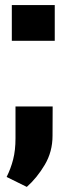

<svg xmlns="http://www.w3.org/2000/svg" viewBox="-20 -548 270 762"><path d="M197.3 -527.8V-386.2H26.9V-527.8ZM86.4 193.8 6.3 154.3Q22.9 121.1 32.2 84.7Q41.5 48.3 41.5 1V-125.5H189L188.5 -9.3Q188.5 54.2 157.7 106Q127 157.7 86.4 193.8Z"/></svg>

Font: Hanuman Black
Style: Regular
Weight: 900
Designer: Danh Hong
Version: Version 8.002; ttfautohint (v1.8.3)